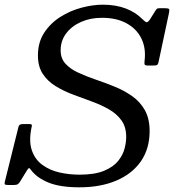

<svg xmlns="http://www.w3.org/2000/svg" viewBox="-47 -785 743 820"><path d="M212 -570Q212 -535.5 232.5 -513Q253 -490.5 287 -474.8Q321 -459 361.5 -445.2Q402 -431.5 442.5 -415Q483 -398.5 517 -374.8Q551 -351 571.5 -314.8Q592 -278.5 592 -225Q592 -150 554.8 -96.2Q517.5 -42.5 450 -13.8Q382.5 15 292 15Q210 15 160.2 -5.2Q110.5 -25.5 85.5 -59Q79 -68 76.5 -67.2Q74 -66.5 67 -55.5L38.5 -9Q34.5 -2.5 29.5 1.2Q24.5 5 13 5H-11.5Q-23 5 -25.8 2.8Q-28.5 0.5 -26.5 -8.5L32 -243.5Q34.5 -255 49 -255H80Q91 -255 89 -247Q75 -185 88.5 -144.5Q102 -104 134 -80.8Q166 -57.5 207.8 -48.2Q249.5 -39 292 -39Q357.5 -39 397.2 -55.5Q437 -72 457.5 -97.5Q478 -123 485 -150.5Q492 -178 492 -200Q492 -243 471.5 -271.2Q451 -299.5 417.5 -318.5Q384 -337.5 343.8 -352Q303.5 -366.5 263.2 -381.8Q223 -397 189.5 -417.8Q156 -438.5 135.5 -469.8Q115 -501 115 -548Q115 -604.5 141.8 -645.2Q168.5 -686 210.8 -712.8Q253 -739.5 301.2 -752.2Q349.5 -765 392 -765Q447 -765 489.5 -749Q532 -733 562 -702.5Q573.5 -691 579.2 -690Q585 -689 595 -704.5L615 -736.5Q619.5 -743.5 622.2 -746.8Q625 -750 636.5 -750H655.5Q671.5 -750 674.5 -746.8Q677.5 -743.5 675 -731L630 -519.5Q628 -509.5 623.2 -507.2Q618.5 -505 606 -505H588Q572.5 -505 570.8 -509.5Q569 -514 570.5 -526Q577 -579 557 -620.2Q537 -661.5 494 -685.2Q451 -709 388 -709Q338.5 -709 298.8 -691.2Q259 -673.5 235.5 -642.2Q212 -611 212 -570Z"/></svg>

Font: Besley
Style: Italic
Weight: 400
Italic angle: -13°
Designer: Owen Earl
Foundry: indestructible type*
Version: Version 4.000; ttfautohint (v1.8.4.7-5d5b)